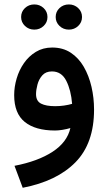

<svg xmlns="http://www.w3.org/2000/svg" viewBox="-20 -596 495 879"><path d="M234.9 -518.1Q234.9 -542.5 252.4 -559.1Q270 -575.7 295.4 -575.7Q320.3 -575.7 337.9 -559.1Q355.5 -542.5 355.5 -518.1Q355.5 -493.7 337.9 -477.1Q320.3 -460.4 295.4 -460.4Q270 -460.4 252.4 -477.3Q234.9 -494.1 234.9 -518.1ZM76.7 -518.1Q76.7 -542.5 94.2 -559.1Q111.8 -575.7 137.2 -575.7Q162.1 -575.7 179.7 -559.1Q197.3 -542.5 197.3 -518.1Q197.3 -493.7 179.7 -477.1Q162.1 -460.4 137.2 -460.4Q111.8 -460.4 94.2 -477.3Q76.7 -494.1 76.7 -518.1ZM410.6 -94.2Q410.6 60.1 325.7 146.7Q240.7 233.4 84 263.7L46.4 163.1Q153.3 142.6 220.5 98.9Q287.6 55.2 302.2 -9.8Q286.1 -4.9 266.8 -1.7Q247.6 1.5 231.9 1.5Q142.1 1.5 93.5 -37.6Q44.9 -76.7 44.9 -160.6Q44.9 -198.2 56.2 -236.6Q67.4 -274.9 89.6 -306.9Q111.8 -338.9 144.3 -358.6Q176.8 -378.4 218.8 -378.4Q268.1 -378.4 304.2 -354.5Q340.3 -330.6 363.8 -289.8Q387.2 -249 398.9 -198.5Q410.6 -147.9 410.6 -94.2ZM232.4 -109.9Q253.4 -109.9 273.4 -112.8Q293.5 -115.7 310.1 -120.6Q305.2 -183.1 283.4 -226.1Q261.7 -269 217.8 -269Q189.5 -269 173.6 -251Q157.7 -232.9 151.4 -208.5Q145 -184.1 145 -165Q145 -133.3 168 -121.6Q190.9 -109.9 232.4 -109.9Z"/></svg>

Font: Vazirmatn RD UI Medium
Style: Regular
Weight: 500
Designer: Saber Rastikerdar
Foundry: Saber Rastikerdar
Version: Version 33.003